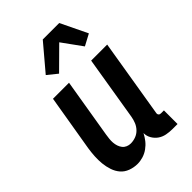

<svg xmlns="http://www.w3.org/2000/svg" viewBox="-228 -857 957 957"><g transform="rotate(-45 250.0 -378.5)"><path d="M439 8H403Q382 8 361.5 4Q341 0 324.5 -11.5Q308 -23 297.5 -41Q287 -59 287 -80Q278 -62 265 -45.5Q252 -29 234.5 -16.5Q217 -4 197 2Q177 8 158 8Q132 8 108 -1Q84 -10 68.5 -28Q53 -46 45 -70Q37 -94 34.5 -119Q32 -144 33.5 -170Q35 -196 39 -222L89 -520H202L150 -207Q148 -194 146.5 -180.5Q145 -167 146 -154Q147 -141 151 -129Q155 -117 162.5 -107.5Q170 -98 181.5 -93Q193 -88 206 -88Q224 -88 241.5 -94.5Q259 -101 272 -114.5Q285 -128 292 -145Q299 -162 302 -180L358 -520H471L403 -108Q402 -104 402.5 -100Q403 -96 405.5 -93Q408 -90 411.5 -89Q415 -88 419 -88H439ZM199 -587 147 -629 262 -765H378L446 -624L386 -592L310 -697Z"/></g></svg>

Font: Iosevka Term Curly
Style: Bold Italic
Weight: 700
Italic angle: -9°
Designer: Belleve Invis
Foundry: Belleve Invis
Version: Version 32.3.0